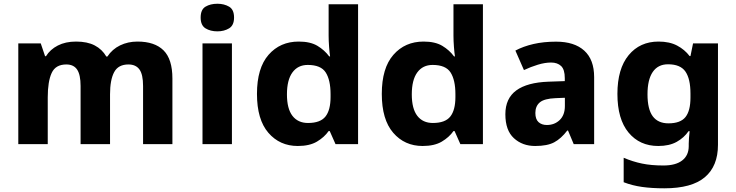

<svg xmlns="http://www.w3.org/2000/svg" viewBox="-20 -765 3908 1019"><path d="M709.5 -544.4Q800.8 -544.4 847.9 -497.8Q895 -451.2 895 -348.1V0H739.3V-308.6Q739.3 -370.1 720 -396.5Q700.7 -422.9 661.6 -422.9Q607.4 -422.9 585.7 -381.8Q564 -340.8 564 -264.6V0H407.7V-308.6Q407.7 -368.2 389.4 -395.5Q371.1 -422.9 332 -422.9Q274.9 -422.9 254.2 -377.7Q233.4 -332.5 233.4 -248V0H77.1V-534.7H196.3L219.2 -466.8H224.1Q246.1 -502.4 286.9 -523.4Q327.6 -544.4 383.8 -544.4Q443.4 -544.4 482.7 -523.9Q522 -503.4 544.4 -464.8H549.8Q575.7 -503.9 617.4 -524.2Q659.2 -544.4 709.5 -544.4Z M1133.8 -745.1Q1169.4 -745.1 1195.8 -729.7Q1222.2 -714.4 1222.2 -671.9Q1222.2 -630.4 1195.8 -614.5Q1169.4 -598.6 1133.8 -598.6Q1096.7 -598.6 1070.8 -614.5Q1044.9 -630.4 1044.9 -671.9Q1044.9 -714.4 1070.8 -729.7Q1096.7 -745.1 1133.8 -745.1ZM1054.7 -534.7H1210.9V0H1054.7Z M1560.5 9.8Q1464.8 9.8 1404.3 -60.3Q1343.8 -130.4 1343.8 -266.6Q1343.8 -403.8 1405.3 -474.1Q1466.8 -544.4 1565.4 -544.4Q1627 -544.4 1664.8 -521.7Q1702.6 -499 1727.1 -465.8H1731.9Q1729 -483.9 1726.6 -516.1Q1724.1 -548.3 1724.1 -576.2V-742.2H1880.4V0H1760.7L1730 -69.3H1724.1Q1701.2 -36.6 1662.1 -13.4Q1623 9.8 1560.5 9.8ZM1614.7 -112.3Q1680.2 -112.3 1707.3 -146.5Q1734.4 -180.7 1734.4 -250V-265.1Q1734.4 -340.3 1708.7 -380.4Q1683.1 -420.4 1613.3 -420.4Q1561 -420.4 1532 -380.6Q1502.9 -340.8 1502.9 -264.2Q1502.9 -188 1532.2 -150.1Q1561.5 -112.3 1614.7 -112.3Z M2223.1 9.8Q2127.4 9.8 2066.9 -60.3Q2006.3 -130.4 2006.3 -266.6Q2006.3 -403.8 2067.9 -474.1Q2129.4 -544.4 2228 -544.4Q2289.6 -544.4 2327.4 -521.7Q2365.2 -499 2389.6 -465.8H2394.5Q2391.6 -483.9 2389.2 -516.1Q2386.7 -548.3 2386.7 -576.2V-742.2H2543V0H2423.3L2392.6 -69.3H2386.7Q2363.8 -36.6 2324.7 -13.4Q2285.6 9.8 2223.1 9.8ZM2277.3 -112.3Q2342.8 -112.3 2369.9 -146.5Q2397 -180.7 2397 -250V-265.1Q2397 -340.3 2371.3 -380.4Q2345.7 -420.4 2275.9 -420.4Q2223.6 -420.4 2194.6 -380.6Q2165.5 -340.8 2165.5 -264.2Q2165.5 -188 2194.8 -150.1Q2224.1 -112.3 2277.3 -112.3Z M2931.2 -543.9Q3028.3 -543.9 3080.8 -496.3Q3133.3 -448.7 3133.3 -355.5V0H3024.9L2994.6 -72.3H2990.7Q2958 -29.3 2921.4 -9.8Q2884.8 9.8 2820.3 9.8Q2752.4 9.8 2707.3 -31.7Q2662.1 -73.2 2662.1 -158.7Q2662.1 -242.7 2720.2 -285.2Q2778.3 -327.6 2891.6 -331.5L2977.5 -334.5V-350.1Q2977.5 -396 2958 -414.6Q2938.5 -433.1 2904.8 -433.1Q2872.1 -433.1 2834.5 -421.6Q2796.9 -410.2 2760.7 -393.1L2715.3 -496.6Q2757.3 -519 2811.5 -531.5Q2865.7 -543.9 2931.2 -543.9ZM2978 -246.1 2929.2 -244.1Q2868.7 -241.7 2845 -221.7Q2821.3 -201.7 2821.3 -165.5Q2821.3 -132.3 2838.1 -116.9Q2855 -101.6 2882.3 -101.6Q2922.9 -101.6 2950.4 -127.9Q2978 -154.3 2978 -202.6Z M3475.1 -544.4Q3533.2 -544.4 3573.5 -523.2Q3613.8 -502 3640.1 -467.3H3644.5L3658.2 -534.7H3790.5V3.4Q3790.5 116.7 3720.9 175.5Q3651.4 234.4 3505.9 234.4Q3439.5 234.4 3387.5 227.1Q3335.4 219.7 3290 202.1V72.3Q3337.9 92.8 3387 103Q3436 113.3 3501 113.3Q3566.4 113.3 3600.8 86.4Q3635.3 59.6 3635.3 10.7V-2.4Q3635.3 -14.6 3636.7 -33.7Q3638.2 -52.7 3640.1 -68.8H3634.3Q3610.8 -34.2 3571.5 -12.2Q3532.2 9.8 3473.6 9.8Q3375 9.8 3315.9 -61.5Q3256.8 -132.8 3256.8 -266.6Q3256.8 -399.9 3316.4 -472.2Q3376 -544.4 3475.1 -544.4ZM3525.4 -423.8Q3472.2 -423.8 3444.3 -383.1Q3416.5 -342.3 3416.5 -264.6Q3416.5 -185.5 3444.3 -147.9Q3472.2 -110.4 3527.8 -110.4Q3591.3 -110.4 3617.9 -143.6Q3644.5 -176.8 3644.5 -247.1V-268.6Q3644.5 -346.2 3617.9 -385Q3591.3 -423.8 3525.4 -423.8Z"/></svg>

Font: Lunasima
Style: Bold
Weight: 700
Designer: The DocRepair Project, Monotype Design Team
Foundry: Google
Version: Version 2.009